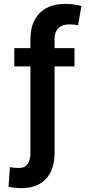

<svg xmlns="http://www.w3.org/2000/svg" viewBox="-20 -759 458 978"><path d="M359.4 -420.9H257.8V20.5Q257.8 106.4 213.9 152.8Q169.9 199.2 88.9 199.2Q56.2 199.2 23.4 192.4L30.3 91.8Q37.1 93.8 52 95.2Q66.9 96.7 76.2 96.7Q106 96.7 120.4 76.9Q134.8 57.1 134.8 20.5V-420.9H52.7V-513.7H134.8V-560.5Q135.3 -617.7 157 -658Q178.7 -698.2 218.5 -718.8Q258.3 -739.3 312.5 -739.3Q333.5 -739.3 355.5 -736.3Q377.4 -733.4 394.5 -728.5L377.9 -629.9Q359.9 -634.8 334 -634.8Q297.9 -634.8 278.1 -616Q258.3 -597.2 257.8 -560.5V-513.7H359.4Z"/></svg>

Font: Pretendard JP SemiBold
Style: Regular
Weight: 600
Designer: Base glyphs from Inter by Rasmus Andersson; Hangeul glyphs from Noto Sans CJK(Source Han Sans) by Jang Soo-young and Kan
Foundry: Kil Hyung-jin
Version: Version 1.309